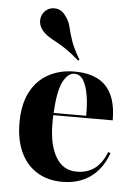

<svg xmlns="http://www.w3.org/2000/svg" viewBox="-51 -711 538 762"><g transform="rotate(5 218.5 -330.5)"><path d="M225 11.3Q167.7 11.3 125 -14.9Q82.3 -41.1 59.3 -90.3Q36.3 -139.5 36.3 -208.1Q36.3 -281.5 62.1 -330.6Q87.9 -379.8 133.5 -404.4Q179 -429 237.1 -429Q289.5 -429 327 -410.9Q364.5 -392.7 384.3 -352.8Q404 -312.9 404 -249.2H127.4L125.8 -258.1H297.6Q298.4 -302.4 292.3 -339.1Q286.3 -375.8 273 -398Q259.7 -420.2 236.3 -420.2Q211.3 -420.2 191.9 -383.5Q172.6 -346.8 167.7 -256.5V-254.8Q166.9 -246 166.9 -236.3Q166.9 -226.6 166.9 -216.1Q166.9 -132.3 195.6 -83.1Q224.2 -33.9 279 -33.9Q321 -33.9 350 -55.2Q379 -76.6 397.6 -122.6L406.5 -118.5Q383.9 -54.8 337.5 -21.8Q291.1 11.3 225 11.3ZM246.8 -473.4Q217.7 -499.2 195.2 -514.5Q172.6 -529.8 154 -539.5Q135.5 -549.2 121.4 -558.5Q107.3 -567.7 96 -581.5Q80.6 -601.6 82.7 -623.8Q84.7 -646 101.6 -660.5Q120.2 -675 143.1 -671.4Q166.1 -667.7 180.6 -646Q195.2 -627.4 200.4 -604.8Q205.6 -582.3 215.7 -551.6Q225.8 -521 251.6 -477.4Z"/></g></svg>

Font: Playfair 144pt SemiCondensed ExtraBold
Style: Regular
Weight: 800
Width: 4
Designer: Claus Eggers Sørensen
Foundry: Claus Eggers Sørensen
Version: Version 2.203